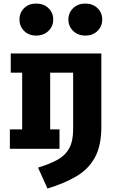

<svg xmlns="http://www.w3.org/2000/svg" viewBox="-20 -850 655 1097"><path d="M186.7 -829.7Q229.2 -829.7 256.7 -803.6Q284.1 -777.4 284.1 -738.5Q284.1 -699.5 256.7 -673.1Q229.2 -646.7 186.7 -646.7Q144.6 -646.7 117.9 -673.1Q91.3 -699.5 91.3 -738.5Q91.3 -777.4 117.9 -803.6Q144.6 -829.7 186.7 -829.7ZM467.7 -829.7Q509.7 -829.7 536.9 -803.6Q564.1 -777.4 564.1 -738.5Q564.1 -699.5 536.9 -673.1Q509.7 -646.7 467.7 -646.7Q425.6 -646.7 398.2 -673.1Q370.8 -699.5 370.8 -738.5Q370.8 -777.4 398.2 -803.6Q425.6 -829.7 467.7 -829.7ZM559 -544.6V-125.1Q559 -18.5 522.8 48.5Q486.7 115.4 417.9 156.4Q349.2 197.4 251.3 227.2L197.4 107.7Q264.6 87.2 309 62.6Q353.3 37.9 375.6 -2.8Q397.9 -43.6 397.9 -111.3V-434.9H266.7V-110.8H320V0H36.4V-110.8H106.7V-434.9H41.5V-544.6Z"/></svg>

Font: FiraCode Nerd Font
Style: Bold
Weight: 700
Designer: Carrois Corporate, Edenspiekermann AG, Nikita Prokopov
Foundry: Carrois Corporate, Edenspiekermann AG, Nikita Prokopov
Version: Version 6.002;Nerd Fonts 2.1.0